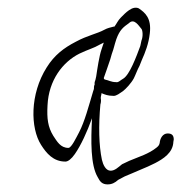

<svg xmlns="http://www.w3.org/2000/svg" viewBox="-20 -497 477 505"><path d="M103 -320C58 -249 60 -160 88 -116C102 -94 120 -72 152 -72C159 -72 168 -79 177 -92C193 -115 209 -150 222 -186C219 -126 218 -63 237 -31C243 -19 249 -12 263 -12C274 -12 282 -16 291 -24L308 -33L327 -41L348 -50C363 -56 376 -62 388 -68C409 -79 435 -95 436 -124L437 -130C437 -140 433 -146 421 -146C408 -146 401 -133 400 -121C399 -116 397 -113 392 -109C371 -92 346 -85 320 -74L301 -65C291 -57 282 -48 271 -48C258 -48 251 -64 248 -77C240 -115 239 -166 244 -222C246 -228 246 -235 245 -239C245 -244 247 -248 247 -252C256 -248 265 -245 276 -245C282 -244 285 -246 291 -249L303 -257C311 -263 325 -278 332 -291C337 -301 341 -313 347 -324L353 -339C362 -359 371 -382 374 -409C379 -450 361 -464 345 -475C328 -483 309 -462 298 -451C290 -443 287 -435 281 -427H279C271 -425 262 -423 255 -419C235 -408 210 -404 179 -387C148 -371 123 -352 103 -320ZM105 -220C108 -286 145 -334 189 -356C212 -367 228 -371 241 -379L253 -385L247 -367C241 -350 236 -316 233 -296L231 -287C230 -284 228 -280 229 -275C227 -271 227 -267 227 -263L225 -257C213 -217 203 -178 188 -149C181 -136 168 -108 160 -108C139 -108 130 -125 120 -140C106 -163 103 -185 105 -220ZM253 -290C254 -291 253 -291 253 -292C259 -308 264 -324 270 -341L274 -355C280 -371 280 -376 286 -394C295 -419 305 -426 319 -436C333 -450 345 -429 352 -421C355 -418 357 -402 352 -390L349 -376C339 -349 321 -300 304 -290C298 -287 291 -279 285 -281C272 -281 266 -286 255 -288C254 -289 255 -289 253 -290Z"/></svg>

Font: Stray Cat
Style: UltCnObl
Weight: 400
Version: Version 1.0